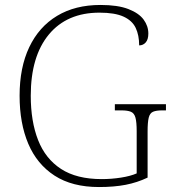

<svg xmlns="http://www.w3.org/2000/svg" viewBox="-20 -744 699 774"><path d="M379 10Q271 10 200 -36Q129 -82 94 -164.5Q59 -247 59 -358Q59 -472 98 -554Q137 -636 210 -680Q283 -724 385 -724Q455 -724 497.5 -707.5Q540 -691 559 -665Q578 -639 578 -609Q578 -585 567.5 -573Q557 -561 541 -561Q541 -602 527 -631.5Q513 -661 478 -677Q443 -693 381 -693Q250 -693 177 -605Q104 -517 104 -358Q104 -255 133.5 -179.5Q163 -104 226 -63Q289 -22 390 -22Q429 -22 467.5 -28Q506 -34 531 -45V-215Q531 -252 526 -270Q521 -288 507.5 -293.5Q494 -299 470 -299H443V-324H649V-299H633Q610 -299 597 -293.5Q584 -288 579.5 -269.5Q575 -251 575 -214V-28Q533 -8 486.5 1Q440 10 379 10Z"/></svg>

Font: Noto Serif ExtraLight
Style: Regular
Weight: 200
Designer: Monotype Design Team
Foundry: Monotype Imaging Inc.
Version: Version 2.015; ttfautohint (v1.8.4.7-5d5b)